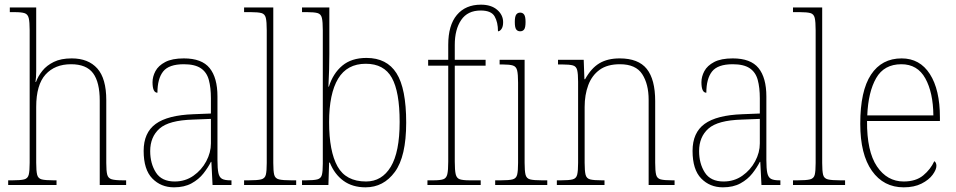

<svg xmlns="http://www.w3.org/2000/svg" viewBox="-20 -792 4094 822"><path d="M15 0V-20H34Q68 -20 83.5 -24Q99 -28 103 -44Q107 -60 107 -95V-663Q107 -698 103 -714.5Q99 -731 85.5 -735.5Q72 -740 44 -740H22V-760H135V-487Q135 -462 132 -441H134Q143 -466 161.5 -489Q180 -512 210.5 -527Q241 -542 287 -542Q358 -542 396.5 -499Q435 -456 435 -363V-94Q435 -60 439 -44.5Q443 -29 458 -24.5Q473 -20 506 -20H520V0H407V-361Q407 -440 378.5 -478.5Q350 -517 284 -517Q215 -517 175 -473Q135 -429 135 -334V-95Q135 -60 139 -44Q143 -28 158.5 -24Q174 -20 208 -20H222V0Z M725 10Q669 10 632 -28Q595 -66 595 -146Q595 -224 646.5 -261.5Q698 -299 808 -303L883 -306V-371Q883 -417 874 -450Q865 -483 839.5 -500Q814 -517 767 -517Q703 -517 678.5 -486Q654 -455 654 -395Q633 -395 633 -440Q633 -464 645.5 -487.5Q658 -511 687.5 -526.5Q717 -542 767 -542Q844 -542 877.5 -500.5Q911 -459 911 -379V-107Q911 -70 915 -51.5Q919 -33 930.5 -26.5Q942 -20 966 -20H971V0H890L885 -99H883Q871 -75 851 -49.5Q831 -24 800 -7Q769 10 725 10ZM728 -15Q773 -15 808 -39.5Q843 -64 863 -101.5Q883 -139 883 -178V-283L806 -280Q703 -277 663 -241.5Q623 -206 623 -145Q623 -92 647.5 -53.5Q672 -15 728 -15Z M1025 0V-20H1045Q1082 -20 1098 -24Q1114 -28 1118 -43.5Q1122 -59 1122 -94V-662Q1122 -699 1118 -715.5Q1114 -732 1099.5 -736Q1085 -740 1055 -740H1025V-760H1150V-94Q1150 -59 1154 -43.5Q1158 -28 1174.5 -24Q1191 -20 1227 -20H1248V0Z M1545 10Q1489 10 1450.5 -18Q1412 -46 1392 -96H1389L1386 0H1273V-20H1290Q1323 -20 1338.5 -24Q1354 -28 1358 -43Q1362 -58 1362 -91V-662Q1362 -699 1358 -715.5Q1354 -732 1339.5 -736Q1325 -740 1296 -740H1273V-760H1390V-560Q1390 -533 1389 -493.5Q1388 -454 1386 -421H1388Q1406 -478 1445.5 -511Q1485 -544 1549 -544Q1636 -544 1677.5 -478.5Q1719 -413 1719 -267Q1719 -122 1670.5 -56Q1622 10 1545 10ZM1547 -15Q1615 -15 1653 -78Q1691 -141 1691 -270Q1691 -399 1657.5 -459Q1624 -519 1546 -519Q1466 -519 1427.5 -455Q1389 -391 1389 -269Q1389 -144 1425 -79.5Q1461 -15 1547 -15Z M1810 0V-20H1836Q1864 -20 1877.5 -24.5Q1891 -29 1895 -46Q1899 -63 1899 -100V-511H1813V-536H1899V-600Q1899 -684 1936 -728Q1973 -772 2039 -772Q2083 -772 2108.5 -750Q2134 -728 2134 -697Q2134 -678 2127 -668Q2120 -658 2112 -658Q2112 -697 2097.5 -722Q2083 -747 2038 -747Q1982 -747 1954.5 -706.5Q1927 -666 1927 -600V-536H2059V-511H1927V-100Q1927 -63 1931 -46Q1935 -29 1948.5 -24.5Q1962 -20 1990 -20H2038V0Z M2207 -658Q2196 -658 2190 -666Q2184 -674 2184 -698Q2184 -721 2190 -729.5Q2196 -738 2207 -738Q2218 -738 2224 -729.5Q2230 -721 2230 -698Q2230 -674 2224 -666Q2218 -658 2207 -658ZM2100 0V-20H2125Q2159 -20 2174.5 -24Q2190 -28 2194 -44Q2198 -60 2198 -95V-438Q2198 -474 2194 -490.5Q2190 -507 2176 -511.5Q2162 -516 2133 -516H2119V-536H2226V-95Q2226 -60 2230 -44Q2234 -28 2249.5 -24Q2265 -20 2299 -20H2323V0Z M2364 0V-20H2382Q2416 -20 2431.5 -24Q2447 -28 2451 -44Q2455 -60 2455 -95V-442Q2455 -476 2451 -492Q2447 -508 2432.5 -512Q2418 -516 2388 -516H2369V-536H2479L2482 -453H2485Q2511 -500 2546 -521Q2581 -542 2633 -542Q2713 -542 2749 -497Q2785 -452 2785 -359V-95Q2785 -60 2789 -44Q2793 -28 2808.5 -24Q2824 -20 2857 -20H2868V0H2757V-365Q2757 -432 2729.5 -474.5Q2702 -517 2634 -517Q2580 -517 2547 -493Q2514 -469 2498.5 -427.5Q2483 -386 2483 -334V-95Q2483 -60 2487 -44Q2491 -28 2506.5 -24Q2522 -20 2556 -20H2568V0Z M3075 10Q3019 10 2982 -28Q2945 -66 2945 -146Q2945 -224 2996.5 -261.5Q3048 -299 3158 -303L3233 -306V-371Q3233 -417 3224 -450Q3215 -483 3189.5 -500Q3164 -517 3117 -517Q3053 -517 3028.5 -486Q3004 -455 3004 -395Q2983 -395 2983 -440Q2983 -464 2995.5 -487.5Q3008 -511 3037.5 -526.5Q3067 -542 3117 -542Q3194 -542 3227.5 -500.5Q3261 -459 3261 -379V-107Q3261 -70 3265 -51.5Q3269 -33 3280.5 -26.5Q3292 -20 3316 -20H3321V0H3240L3235 -99H3233Q3221 -75 3201 -49.5Q3181 -24 3150 -7Q3119 10 3075 10ZM3078 -15Q3123 -15 3158 -39.5Q3193 -64 3213 -101.5Q3233 -139 3233 -178V-283L3156 -280Q3053 -277 3013 -241.5Q2973 -206 2973 -145Q2973 -92 2997.5 -53.5Q3022 -15 3078 -15Z M3375 0V-20H3395Q3432 -20 3448 -24Q3464 -28 3468 -43.5Q3472 -59 3472 -94V-662Q3472 -699 3468 -715.5Q3464 -732 3449.5 -736Q3435 -740 3405 -740H3375V-760H3500V-94Q3500 -59 3504 -43.5Q3508 -28 3524.5 -24Q3541 -20 3577 -20H3598V0Z M3849 10Q3763 10 3713 -60.5Q3663 -131 3663 -262Q3663 -403 3709 -472.5Q3755 -542 3840 -542Q3918 -542 3961 -475Q4004 -408 4004 -290V-274H3692Q3691 -144 3734.5 -79.5Q3778 -15 3849 -15Q3901 -15 3932.5 -41Q3964 -67 3980 -102Q3989 -96 3989 -82Q3989 -66 3973 -44Q3957 -22 3925.5 -6Q3894 10 3849 10ZM3976 -298Q3975 -396 3941.5 -456.5Q3908 -517 3839 -517Q3765 -517 3731 -457.5Q3697 -398 3693 -298Z"/></svg>

Font: Noto Serif Ethiopic SemiCondensed Thin
Style: Regular
Weight: 100
Width: 4
Designer: Monotype Design Team
Foundry: Monotype Imaging Inc.
Version: Version 2.102; ttfautohint (v1.8.4.7-5d5b)